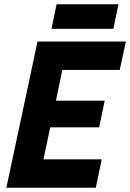

<svg xmlns="http://www.w3.org/2000/svg" viewBox="-20 -886 614 906"><path d="M10 0 157 -690H574L545 -556H274L244 -411H474L448 -285H217L185 -134H460L432 0ZM223 -750 247 -866H539L515 -750Z"/></svg>

Font: Radio Canada Condensed
Style: Bold Italic
Weight: 700
Width: 3
Italic angle: -12°
Designer: Charles Daoud, Etienne Aubert Bonn, Alexandre Saumier Demers, Jacques Le Bailly
Foundry: Radio-Canada
Version: Version 2.104; ttfautohint (v1.8.4.7-5d5b);gftools[0.9.28.de